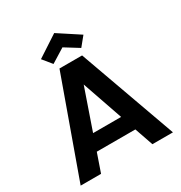

<svg xmlns="http://www.w3.org/2000/svg" viewBox="-206 -1053 1128 1198"><g transform="rotate(-30 358.0 -453.5)"><path d="M543 0 497 -133H219L173 0H26L277 -699H440L691 0ZM459 -245 358 -537 257 -245ZM359 -907 512 -807 459 -742 359 -804 259 -742 206 -807Z"/></g></svg>

Font: SVN-Poppins SemiBold
Style: Regular
Weight: 600
Designer: Ninad Kale (Devanagari), Jonny Pinhorn (Latin)
Foundry: Indian Type Foundry
Version: Version 3.002 2017